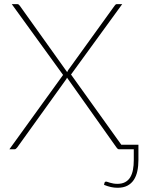

<svg xmlns="http://www.w3.org/2000/svg" viewBox="-20 -723 698 930"><path d="M285.5 -360 37 -703H64Q69 -703 71.2 -700.2Q73.5 -697.5 76 -695L305.5 -373.5Q306.5 -377.5 311 -384.5L534.5 -694.5Q536.5 -697.5 539.2 -700.2Q542 -703 546 -703H572L324 -362L567.5 -22H650.5V51.5Q650.5 81 645.2 105.8Q640 130.5 628 148.5Q616 166.5 596.8 176.5Q577.5 186.5 549.5 186.5Q533 186.5 517.2 183Q501.5 179.5 484 172.5L486 163Q487.5 158.5 489.8 157.5Q492 156.5 494 156.5Q496 156.5 500.8 158.2Q505.5 160 512.5 162Q519.5 164 528.8 165.8Q538 167.5 548.5 167.5Q571 167.5 586.2 159.2Q601.5 151 610.8 135.8Q620 120.5 624 99.5Q628 78.5 628 53V0H556.5Q551.5 0 549 -3.2Q546.5 -6.5 544 -9L304.5 -347Q303.5 -344.5 302.5 -342.2Q301.5 -340 299.5 -337.5L63.5 -9Q60.5 -6 57.8 -3Q55 0 51 0H25.5Z"/></svg>

Font: Lato Thin
Style: Regular
Weight: 200
Designer: Lukasz Dziedzic
Foundry: tyPoland Lukasz Dziedzic
Version: Version 2.007; 2014-02-27